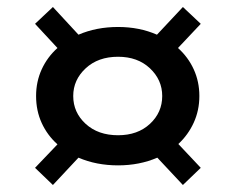

<svg xmlns="http://www.w3.org/2000/svg" viewBox="-20 -583 672 548"><path d="M131 -55 80 -104 144 -171Q115 -197 99 -232Q83 -267 83 -309Q83 -350 99 -385Q115 -420 144 -446L80 -515L131 -563L204 -484Q255 -506 317 -506Q378 -506 428 -484L502 -563L553 -515L488 -446Q517 -420 533 -385Q549 -350 549 -309Q549 -268 533 -233Q517 -198 489 -172L553 -104L502 -55L429 -133Q378 -111 317 -111Q255 -111 204 -133ZM317 -197Q373 -197 408 -229.5Q443 -262 443 -309Q443 -355 408 -388Q373 -421 317 -421Q260 -421 224.5 -388Q189 -355 189 -309Q189 -262 224.5 -229.5Q260 -197 317 -197Z"/></svg>

Font: Syne SemiBold
Style: Regular
Weight: 600
Designer: Lucas Descroix
Foundry: Bonjour Monde
Version: Version 2.200; ttfautohint (v1.8.4)